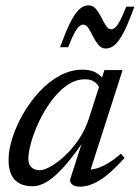

<svg xmlns="http://www.w3.org/2000/svg" viewBox="-20 -688 522 718"><path d="M244 -22.5 296 -183.5H309Q271.5 -128 241.5 -90.8Q211.5 -53.5 186.8 -31.8Q162 -10 141.2 -0.8Q120.5 8.5 101 8.5Q74 8.5 54 -1.5Q34 -11.5 23 -33.2Q12 -55 12 -90Q12 -127.5 26.5 -172.8Q41 -218 66.8 -262.8Q92.5 -307.5 127.2 -345Q162 -382.5 203.2 -405Q244.5 -427.5 289 -427.5Q318 -427.5 336.8 -417.5Q355.5 -407.5 371 -387L351 -360Q347 -372 333.5 -381.8Q320 -391.5 298.5 -391.5Q262.5 -391.5 230.5 -369Q198.5 -346.5 172 -310.5Q145.5 -274.5 126.2 -233.8Q107 -193 96.5 -155.8Q86 -118.5 86 -94Q86 -72.5 98 -62Q110 -51.5 128.5 -51.5Q145 -51.5 170.5 -66Q196 -80.5 223.5 -106.2Q251 -132 274.8 -167.2Q298.5 -202.5 312 -243.5L370.5 -426H431H438.5L313 -35.5L304.5 -54.5Q321 -52 342.2 -58.5Q363.5 -65 386.8 -79.2Q410 -93.5 432 -113.5L446 -97.5Q392 -37.5 352.8 -13.8Q313.5 10 280 10Q258.5 10 248.8 1Q239 -8 244 -22.5ZM482.5 -663Q462.5 -607.5 445.5 -573Q428.5 -538.5 411.8 -522.5Q395 -506.5 375.5 -506.5Q359.5 -506.5 348.2 -520Q337 -533.5 328.2 -551.2Q319.5 -569 310.8 -582.5Q302 -596 291 -596Q284 -596 276.2 -589.5Q268.5 -583 258.5 -565Q248.5 -547 235 -511.5H204.5Q225 -567.5 241.8 -601.8Q258.5 -636 275.2 -652Q292 -668 311.5 -668Q327.5 -668 338.8 -654.5Q350 -641 358.8 -623.2Q367.5 -605.5 376.2 -592Q385 -578.5 396 -578.5Q403 -578.5 410.8 -585Q418.5 -591.5 428.5 -609.8Q438.5 -628 452 -663Z"/></svg>

Font: Newsreader Text
Style: Italic
Weight: 400
Italic angle: -17°
Designer: Hugues Gentile
Foundry: Production Type
Version: Version 1.001